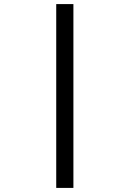

<svg xmlns="http://www.w3.org/2000/svg" viewBox="-20 -745 640 939"><path d="M339 -725V174H255V-725Z"/></svg>

Font: JuliaMono Light
Style: Regular
Weight: 300
Monospace: yes
Designer: cormullion
Foundry: corm
Version: Version 0.054; ttfautohint (v1.8.4)